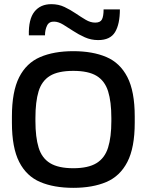

<svg xmlns="http://www.w3.org/2000/svg" viewBox="-20 -892 705 923"><path d="M332.3 11Q239.3 11 173.3 -17Q107.3 -45 72.3 -113.5Q37.3 -182 37.3 -302V-332Q37.3 -452 72 -520.5Q106.7 -589 172.7 -617.5Q238.7 -646 332.3 -646Q425 -646 491 -618Q557 -590 592.3 -521.5Q627.7 -453 627.7 -332V-302Q627.7 -182 592.3 -113.5Q557 -45 491 -17Q425 11 332.3 11ZM332.3 -83.3Q404 -83.3 443.8 -107.7Q483.7 -132 499.5 -182.3Q515.3 -232.7 515.3 -310V-324.7Q515.3 -403 499.7 -453Q484 -503 444.5 -527.2Q405 -551.3 332.3 -551.3Q259.3 -551.3 220 -527.2Q180.7 -503 165.5 -453Q150.3 -403 150.3 -324.7V-310Q150.3 -232.7 165.7 -182.3Q181 -132 220.8 -107.7Q260.7 -83.3 332.3 -83.3ZM452 -699.3Q417.7 -699.3 387.8 -712.7Q358 -726 332.2 -743Q306.3 -760 283.8 -773.7Q261.3 -787.3 241.7 -788Q216 -789.3 206.2 -769Q196.3 -748.7 196.3 -722.3H118.7Q116.7 -799.7 145.5 -835.8Q174.3 -872 226.7 -872Q261.7 -872 290.2 -858.3Q318.7 -844.7 344 -827.5Q369.3 -810.3 392.2 -796.8Q415 -783.3 438 -783.3Q462.3 -783.3 470.2 -798.8Q478 -814.3 478 -846.7H556.3Q556.3 -776.3 533.2 -737.8Q510 -699.3 452 -699.3Z"/></svg>

Font: Matangi Light
Style: Regular
Weight: 300
Designer: Prashant Pant
Foundry: The Graphic Ant
Version: Version 3.002